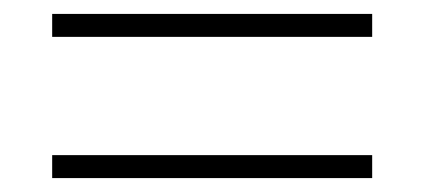

<svg xmlns="http://www.w3.org/2000/svg" viewBox="-20 -491 610 276"><path d="M55 -438H515V-471H55ZM55 -235H515V-268H55Z"/></svg>

Font: Noto Sans Lao ExtraLight
Style: Regular
Weight: 200
Designer: Monotype Design Team
Foundry: Monotype Imaging Inc.
Version: Version 2.003